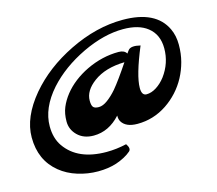

<svg xmlns="http://www.w3.org/2000/svg" viewBox="-88 -602 908 804"><g transform="rotate(-15 366.0 -200.0)"><path d="M501.5 -198.2Q501.5 -165.5 522.5 -165.5Q543.5 -165.5 565.2 -179.2Q586.9 -192.9 604.5 -215.8Q643.6 -268.6 643.6 -332.5Q643.6 -392.6 602.5 -424.8Q564.9 -454.6 497.1 -454.6Q414.1 -454.6 320.3 -410.2Q224.6 -364.3 163.1 -295.9Q95.7 -219.7 95.7 -140.6Q95.7 -88.9 120.1 -53.7Q174.3 24.4 298.8 24.4Q341.3 24.4 385.3 14.2Q400.9 36.6 388.9 47.1Q377 57.6 359.9 66.7Q342.8 75.7 324.2 82Q288.1 93.8 243.4 93.8Q198.7 93.8 155.5 80.3Q112.3 66.9 80.1 40.5Q10.7 -16.1 10.7 -115.2Q10.7 -202.6 86.9 -293.5Q159.7 -379.4 273.4 -435.1Q391.1 -492.7 505.9 -492.7Q648.9 -492.7 691.9 -401.4Q706.5 -370.6 706.5 -331.5Q706.5 -292.5 697.5 -258.5Q688.5 -224.6 672.4 -194.3Q656.2 -164.1 633.1 -138.7Q609.9 -113.3 582 -94.7Q523.4 -55.7 454.1 -55.7Q403.3 -55.7 385.7 -85.9Q379.9 -96.7 380.4 -111.3Q330.1 -55.7 264.2 -55.7Q220.7 -55.7 194.3 -82Q168.9 -107.4 168.9 -141.8Q168.9 -176.3 179.9 -202.6Q190.9 -229 210.2 -253.4Q229.5 -277.8 256.3 -298.6Q283.2 -319.3 314.9 -334.5Q383.3 -367.2 454.6 -367.2Q479.5 -367.2 488.8 -351.1Q491.2 -354 492.9 -356.9Q494.6 -359.9 498.5 -364.3Q511.2 -379.4 550.8 -369.6Q501.5 -251.5 501.5 -198.2ZM285.2 -201.2Q285.2 -181.2 291.5 -173.3Q297.9 -165.5 315.7 -165.5Q333.5 -165.5 354 -180.7Q374.5 -195.8 394.5 -218.8Q422.4 -252 467.3 -319.3Q383.8 -317.4 333 -279.8Q285.2 -244.6 285.2 -201.2Z"/></g></svg>

Font: Molle
Style: Regular
Weight: 400
Italic angle: -22°
Designer: Elena Albertoni
Foundry: Elena Albertoni
Version: Version 1.001; ttfautohint (v0.92) -l 12 -r 12 -G 200 -x 10 